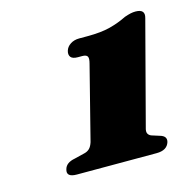

<svg xmlns="http://www.w3.org/2000/svg" viewBox="-67 -786 506 512"><g transform="rotate(-15 185.5 -530.0)"><path d="M169 -641.5H181Q192 -641.5 195.2 -636.2Q198.5 -631 194.5 -616.5L143 -414Q139.5 -403 133.8 -397.2Q128 -391.5 119.5 -389.5L91 -382.5Q66.5 -378 62 -361Q55.5 -340 85.5 -340H305.5Q334.5 -340 341 -361Q345.5 -377 326 -382.5L304 -389.5Q297.5 -392 294.8 -397.5Q292 -403 295.5 -414L369.5 -695.5Q376.5 -719.5 348.5 -719.5Q342 -719.5 335 -718Q328 -716.5 318 -713Q296 -702 271 -695.5Q246 -689 208 -689H185.5Q171 -689 160.8 -682.2Q150.5 -675.5 147.5 -665Q144.5 -654.5 149.5 -648Q154.5 -641.5 169 -641.5Z"/></g></svg>

Font: Fraunces
Style: Italic
Weight: 900
Italic angle: -16°
Version: Version 1.000;[0bf87f6ff]